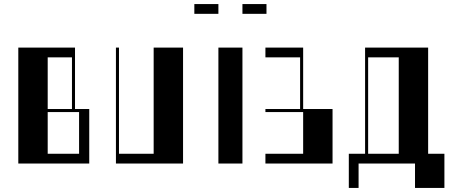

<svg xmlns="http://www.w3.org/2000/svg" viewBox="-20 -804 2240 944"><path d="M70 -570H348.8V-268H418.8V0H70ZM368.8 -48V-253H214.5V-48ZM333.8 -268V-522H214.5V-268Z M550 -570H565V-48H735.5V-570H880V0H550Z M1053.8 -570H1172V0H1053.8ZM935.5 -784H1053.8V-736H935.5ZM1172 -784H1290.2V-736H1172Z M1285 -570H1470.5V-268H1615V0H1285V-48H1470.5V-253H1285V-268H1455.5V-522H1285Z M2085 -48H2165V120H2020.5V0H1743V120H1695V-48H1775V-570H2085ZM1940.5 -48V-522H1790V-48Z"/></svg>

Font: Facade Sud
Style: Regular
Weight: 100
Designer: Éléonore Fines
Foundry: Velvetyne Type Foundry
Version: Version 1.001;Glyphs 3.2 (3202)